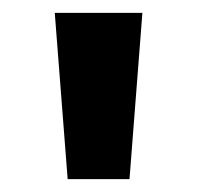

<svg xmlns="http://www.w3.org/2000/svg" viewBox="-20 -734 306 298"><path d="M201 -714 181 -456H85L65 -714Z"/></svg>

Font: Noto Sans Bassa Vah
Style: Regular
Weight: 400
Designer: Monotype Design Team
Foundry: Monotype Imaging Inc.
Version: Version 2.002